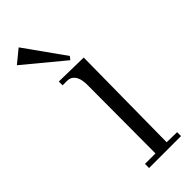

<svg xmlns="http://www.w3.org/2000/svg" viewBox="-240 -693 594 594"><g transform="rotate(-45 56.5 -396.5)"><path d="M154.8 -139.2V-122.1H15.1V-140.1H61L62 -439.9Q62 -448.7 60.5 -457.8Q59.1 -466.8 55.2 -474.4Q51.3 -481.9 44.7 -486.8Q38.1 -491.7 27.8 -492.2H6.8V-508.8L113.8 -506.8L109.9 -140.1ZM86.9 -540.5 78.6 -530.3 -49.3 -636.2 -6.3 -671.4Z"/></g></svg>

Font: Bigelow Rules
Style: Regular
Weight: 400
Designer: Astigmatic (AOETI)
Foundry: Astigmatic (AOETI)
Version: Version 1.001